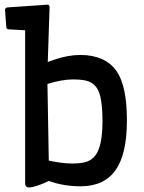

<svg xmlns="http://www.w3.org/2000/svg" viewBox="-20 -799 623 828"><path d="M185.1 -778.8Q193.8 -778.8 193.8 -767.6L186 -531.7L214.8 -542Q274.4 -562 326.9 -562Q379.4 -562 419.2 -544.4Q459 -526.9 483.4 -491.2Q527.3 -426.8 527.3 -280.3Q527.3 -133.8 478 -64.7Q428.7 4.4 327.1 4.4Q254.4 4.4 190.9 -18.6Q131.3 9.3 104.5 9.3Q88.4 9.3 88.4 -9.3V-668.5L17.1 -672.4Q7.8 -672.9 7.3 -681.6L1.5 -757.3Q3.4 -766.1 12.7 -767.1ZM184.6 -437 190.4 -106.4Q249.5 -93.8 291 -93.8Q332.5 -93.8 355.7 -102.3Q378.9 -110.8 393.6 -131.8Q421.9 -172.4 421.9 -277.3Q421.9 -380.4 399.4 -417Q386.2 -438 363.8 -447.3Q341.3 -456.5 294.7 -456.5Q248 -456.5 184.6 -437Z"/></svg>

Font: Wellfleet
Style: Regular
Weight: 400
Designer: Riccardo De Franceschi
Foundry: Riccardo De Franceschi
Version: Version 1.002